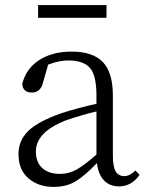

<svg xmlns="http://www.w3.org/2000/svg" viewBox="-20 -731 589 765"><path d="M404.3 -710.9V-660.2H131.8V-710.9ZM364.3 -115.2V-287.1Q306.6 -273.4 241.2 -251Q123 -204.1 123 -127.9Q123 -84 148.9 -61Q174.8 -38.1 218.8 -38.1Q252.9 -38.1 283.7 -54.7Q314.5 -71.3 364.3 -115.2ZM519.5 -51.8 536.1 -34.2Q503.9 11.7 454.1 11.7Q417 11.7 394 -12.7Q371.1 -37.1 366.2 -81.1Q315.4 -28.3 279.3 -7.3Q243.2 13.7 193.4 13.7Q132.8 13.7 93.3 -20.5Q53.7 -54.7 53.7 -117.2Q53.7 -170.9 92.3 -209Q130.9 -247.1 225.6 -280.3Q293 -301.8 364.3 -317.4V-349.6Q364.3 -430.7 338.4 -460.4Q312.5 -490.2 251 -490.2Q215.8 -490.2 171.9 -473.6L151.4 -402.3Q141.6 -362.3 107.4 -362.3Q71.3 -362.3 68.4 -396.5Q84 -458 136.2 -491.7Q188.5 -525.4 265.6 -525.4Q349.6 -525.4 389.6 -483.9Q429.7 -442.4 429.7 -349.6V-112.3Q429.7 -66.4 440.9 -47.9Q452.1 -29.3 475.6 -29.3Q497.1 -29.3 519.5 -51.8Z"/></svg>

Font: GenYoMin TW TTF Light
Style: Regular
Weight: 300
Version: Version 1.300